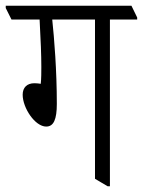

<svg xmlns="http://www.w3.org/2000/svg" viewBox="-48 -643 498 669"><path d="M113 -202C139 -202 150 -227 150 -281C150 -398 141 -509 134 -575H283V-20L327 6H335V-575H430V-582L410 -623H-28V-615L-8 -575H90C94 -499 96 -452 96 -410C96 -394 96 -368 94 -351C88 -352 80 -353 72 -353C46 -353 31 -338 31 -313C31 -267 74 -202 113 -202Z"/></svg>

Font: Noto Serif Devanagari ExtraCondensed Light
Style: Regular
Weight: 300
Width: 2
Designer: Universal Thirst, Indian Type Foundry and the Monotype Design Team
Foundry: Monotype Imaging Inc.
Version: Version 2.004